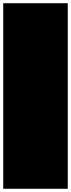

<svg xmlns="http://www.w3.org/2000/svg" viewBox="-20 -1170 440 1190"><path d="M0 0H400V-1150H0ZM0 0Q0 0 0 0Q0 0 0 0Q0 0 0 0Q0 0 0 0Q0 0 0 0Q0 0 0 0H400Q400 0 400 0Q400 0 400 0Q400 0 400 0Q400 0 400 0Q400 0 400 0Q400 0 400 0ZM0 -1150Q0 -1150 0 -1150Q0 -1150 0 -1150Q0 -1150 0 -1150Q0 -1150 0 -1150Q0 -1150 0 -1150Q0 -1150 0 -1150H400Q400 -1150 400 -1150Q400 -1150 400 -1150Q400 -1150 400 -1150Q400 -1150 400 -1150Q400 -1150 400 -1150Q400 -1150 400 -1150Z"/></svg>

Font: Wavefont
Style: Regular
Weight: 400
Monospace: yes
Version: Version 3.003